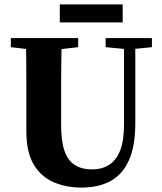

<svg xmlns="http://www.w3.org/2000/svg" viewBox="-20 -829 733 867"><path d="M348 18Q277 18 220.5 -7Q164 -32 131.5 -87.5Q99 -143 99 -236V-355Q99 -405 99 -457.5Q99 -510 98.5 -561Q98 -612 96 -657H259Q258 -612 257 -561.5Q256 -511 256 -458.5Q256 -406 256 -355V-266Q256 -191 271.5 -147Q287 -103 318.5 -83.5Q350 -64 396 -64Q440 -64 472.5 -84.5Q505 -105 522.5 -149.5Q540 -194 540 -268V-657H591V-274Q591 -170 562.5 -106Q534 -42 480 -12Q426 18 348 18ZM29 -616V-657H333V-616L203 -601H158ZM457 -616V-657H666V-616L576 -607H552ZM250 -728V-809H534V-728Z"/></svg>

Font: Source Serif 4 36pt
Style: Bold
Weight: 700
Designer: Frank Grießhammer
Foundry: Adobe Systems Incorporated
Version: Version 4.004;hotconv 1.0.116;makeotfexe 2.5.65601